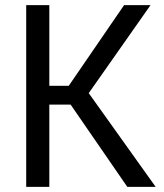

<svg xmlns="http://www.w3.org/2000/svg" viewBox="-20 -731 640 751"><path d="M172.9 -321.8V0H82.5V-710.9H172.9V-395.5H249L465.3 -710.9H568.8L327.1 -366.7L588.9 0H478L256.3 -321.8Z"/></svg>

Font: RobotoMono-Regular
Style: Regular
Weight: 400
Designer: Google
Version: Version 2.000985; 2015; ttfautohint (v1.3)